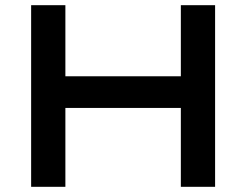

<svg xmlns="http://www.w3.org/2000/svg" viewBox="-20 -720 949 740"><path d="M100 0V-700H232V-426H677V-700H809V0H677V-304H232V0Z"/></svg>

Font: Science Gothic
Style: Regular
Weight: 400
Designer: Thomas Phinney, Vassil Kateliev, Brandon Buerkle
Foundry: Font Detective LLC
Version: Version 1.018